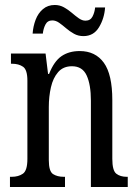

<svg xmlns="http://www.w3.org/2000/svg" viewBox="-20 -751 555 771"><path d="M20 0V-41H27Q54 -41 72 -53.5Q90 -66 90 -113V-427Q90 -471 72.5 -483Q55 -495 29 -495H24V-536H163L173 -454H177Q197 -505 227 -525.5Q257 -546 300 -546Q363 -546 397 -499Q431 -452 431 -349V-113Q431 -66 447 -53.5Q463 -41 489 -41H493V0H345V-347Q345 -411 328 -448Q311 -485 269 -485Q234 -485 213.5 -461.5Q193 -438 184.5 -400.5Q176 -363 176 -321V-108Q176 -63 193 -52Q210 -41 236 -41H241V0ZM315 -606Q294 -606 277 -615.5Q260 -625 245.5 -637.5Q231 -650 217.5 -659.5Q204 -669 190 -669Q171 -669 162.5 -652.5Q154 -636 152 -616H111Q113 -645 123 -671.5Q133 -698 152.5 -714.5Q172 -731 200 -731Q220 -731 237 -721.5Q254 -712 268.5 -699.5Q283 -687 296.5 -677.5Q310 -668 323 -668Q343 -668 351.5 -684.5Q360 -701 362 -721H402Q399 -677 377.5 -641.5Q356 -606 315 -606Z"/></svg>

Font: Noto Serif ExtraCondensed
Style: Regular
Weight: 400
Width: 2
Designer: Monotype Design Team
Foundry: Monotype Imaging Inc.
Version: Version 2.015